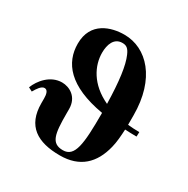

<svg xmlns="http://www.w3.org/2000/svg" viewBox="-160 -834 968 990"><g transform="rotate(30 323.5 -339.0)"><path d="M620 -295C595 -295 572 -297 551 -299V-355C551 -573 437 -692 303 -692C226 -692 117 -661 117 -532C117 -419 190 -322 404 -285V-280C404 -99 395 -17 325 -17C255 -17 247 -69 247 -190V-217C247 -290 191 -318 148 -318C78 -318 30 -258 12 -211L35 -199C49 -223 65 -248 84 -248C104 -248 108 -222 108 -200V-172C108 -36 191 14 325 14C443 14 510 -50 537 -160C545 -191 548 -229 550 -270C572 -269 595 -268 619 -268ZM249 -554C249 -603 266 -650 315 -650C338 -650 352 -642 366 -609C388 -559 400 -472 403 -338C291 -390 249 -478 249 -554Z"/></g></svg>

Font: XITS Math
Style: Bold
Weight: 700
Designer: MicroPress Inc., with final additions and corrections provided by Coen Hoffman, Elsevier (retired)
Version: Version 1.105